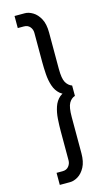

<svg xmlns="http://www.w3.org/2000/svg" viewBox="-146 -828 603 1076"><g transform="rotate(-15 155.5 -290.0)"><path d="M142 80Q142 99 129.5 114.5Q117 130 94 130H59V200H119Q141 200 165 185.5Q189 171 205.5 140Q222 109 222 60V-150Q222 -207 235 -230Q248 -253 270 -260V-320Q248 -328 235 -350.5Q222 -373 222 -430V-640Q222 -690 205.5 -720.5Q189 -751 165 -765.5Q141 -780 119 -780H59V-710H94Q117 -710 129.5 -695Q142 -680 142 -660V-490Q142 -457 144.5 -420Q147 -383 157.5 -351.5Q168 -320 191 -300Q214 -280 255 -280V-300Q214 -300 191 -280Q168 -260 157.5 -228.5Q147 -197 144.5 -160Q142 -123 142 -90Z"/></g></svg>

Font: Jost* Book
Style: Regular
Weight: 400
Version: Version 3.000